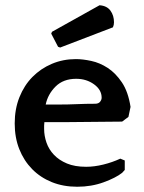

<svg xmlns="http://www.w3.org/2000/svg" viewBox="-20 -700 547 731"><path d="M469 -255 445 -237Q391 -237 338.5 -236Q286 -235 231 -235H149Q148 -228 148 -221.5Q148 -215 148 -209Q148 -183 157 -157Q166 -131 185.5 -110.5Q205 -90 235 -77.5Q265 -65 308 -65Q339 -65 373.5 -73.5Q408 -82 438 -96L455 -89V-53L445 -42Q421 -23 374.5 -6Q328 11 274 11Q221 11 177.5 -6.5Q134 -24 102.5 -56Q71 -88 53.5 -132Q36 -176 36 -230Q36 -285 54 -330Q72 -375 103.5 -407Q135 -439 177.5 -457Q220 -475 269 -475Q295 -475 327.5 -468Q360 -461 390 -441.5Q420 -422 444 -386.5Q468 -351 477 -293ZM270 -400Q221 -400 191.5 -370.5Q162 -341 154 -302H204Q239 -302 273 -303.5Q307 -305 342 -305Q355 -305 361 -312.5Q367 -320 367 -328Q367 -358 338 -379Q309 -400 270 -400ZM201 -522 175 -572 178 -579 359 -680Q387 -678 400.5 -659.5Q414 -641 414 -615Q414 -605 410 -596L209 -519Z"/></svg>

Font: QuattrocentoBold
Style: Bold
Weight: 700
Designer: Pablo Impallari
Foundry: Pablo Impallari, Igino Marini, Branda Gallo
Version: Version 2.000